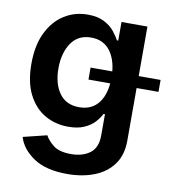

<svg xmlns="http://www.w3.org/2000/svg" viewBox="-85 -628 835 919"><g transform="rotate(10 332.5 -168.5)"><path d="M302.2 215.8Q198.2 215.8 138.7 175.5Q79.1 135.3 62 78.1L177.2 49.8Q189.5 73.7 218 96.2Q246.6 118.7 304.7 118.7Q359.4 118.7 395.3 92.3Q431.2 65.9 431.2 5.4V-97.7H424.3Q414.6 -77.6 395.8 -56.9Q377 -36.1 345.7 -22Q314.5 -7.8 267.6 -7.8Q204.6 -7.8 153.6 -37.4Q102.5 -66.9 72.5 -126.2Q42.5 -185.5 42.5 -274.4Q42.5 -364.3 72.8 -426.3Q103 -488.3 154.1 -520.5Q205.1 -552.7 268.1 -552.7Q316.4 -552.7 347.7 -536.6Q378.9 -520.5 397.5 -497.8Q416 -475.1 425.8 -455.6H432.6V-545.9H558.6V8.8Q558.6 78.6 525.1 124.5Q491.7 170.4 433.8 193.1Q376 215.8 302.2 215.8ZM303.2 -108.9Q365.2 -108.9 398.4 -153.1Q431.6 -197.3 431.6 -275.4Q431.6 -352.5 398.7 -399.9Q365.7 -447.3 303.2 -447.3Q239.3 -447.3 206.5 -398.4Q173.8 -349.6 173.8 -275.4Q173.8 -200.2 206.8 -154.5Q239.7 -108.9 303.2 -108.9ZM324.7 -247.1V-305.2H665V-247.1Z"/></g></svg>

Font: Inter Semi Bold
Style: Regular
Weight: 600
Designer: Rasmus Andersson
Foundry: rsms
Version: Version 4.000;git-e0f93cc